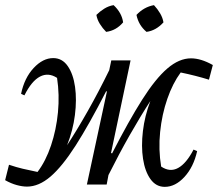

<svg xmlns="http://www.w3.org/2000/svg" viewBox="-27 -718 848 747"><path d="M78 8Q60 8 38 2Q16 -4 -7 -17L8 -77Q38 -67 61.5 -61.5Q85 -56 119 -49Q151 -91 171.5 -152Q192 -213 198.5 -281Q205 -349 195 -415Q161 -437 128.5 -420Q96 -403 68 -347L55 -353Q68 -415 104 -453.5Q140 -492 180 -492Q215 -492 236.5 -461Q258 -430 265 -380Q272 -330 264.5 -270.5Q257 -211 234 -153Q272 -211 314.5 -286Q357 -361 398 -445L406 -483H481L405 -123L409 -121Q474 -248 526 -330Q578 -412 624 -451.5Q670 -491 716 -491Q755 -491 801 -465L786 -408Q734 -424 676 -436Q645 -394 624 -333.5Q603 -273 596 -204.5Q589 -136 600 -70Q634 -47 666 -64.5Q698 -82 726 -136L740 -130Q726 -68 690.5 -29.5Q655 9 614 9Q580 9 558.5 -21Q537 -51 529.5 -100Q522 -149 529 -208Q536 -267 558 -325Q519 -265 477.5 -192Q436 -119 395 -37L388 0H311L389 -362L386 -363Q320 -234 267.5 -152Q215 -70 169.5 -31Q124 8 78 8ZM415 -698Q447 -668 452 -631Q425 -599 386 -594Q372 -608 361.5 -625Q351 -642 348 -660Q362 -674 379 -684.5Q396 -695 415 -698ZM572 -698Q586 -683 596 -666Q606 -649 609 -631Q580 -599 543 -594Q512 -620 504 -660Q533 -691 572 -698Z"/></svg>

Font: Piazzolla
Style: Italic
Weight: 400
Italic angle: -11.3°
Designer: Juan Pablo del Peral
Foundry: Huerta Tipografica
Version: Version 1.330